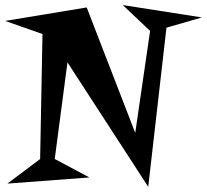

<svg xmlns="http://www.w3.org/2000/svg" viewBox="-30 -721 810 751"><path d="M759.8 -652.8 621.1 -612.8 549.8 9.8 233.9 -477.1 184.1 -99.1 319.8 -26.9 -1 -2.9 127 -99.1 136.2 -587.9 -9.8 -639.2 309.1 -691.9 499 -201.2 557.1 -600.1 450.2 -701.2Z"/></svg>

Font: Risque
Style: Regular
Weight: 400
Designer: Astigmatic (AOETI)
Foundry: Astigmatic (AOETI)
Version: Version 1.000